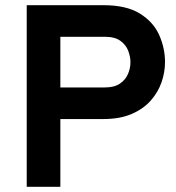

<svg xmlns="http://www.w3.org/2000/svg" viewBox="-20 -720 678 740"><path d="M83 0V-700H378.6Q466.9 -700 519 -667.8Q571 -635.5 593.5 -585.1Q616 -534.8 616 -480.4Q616 -442.3 602.9 -403.8Q589.7 -365.2 561.4 -332.9Q533 -300.5 487.8 -280.9Q442.5 -261.2 378.6 -261.2H212.6V0ZM212.6 -383H384.6Q420.6 -383 442.2 -397.7Q463.8 -412.4 473.3 -434.9Q482.8 -457.3 482.8 -480.4Q482.8 -501.3 474.2 -524.1Q465.7 -546.9 444.2 -562.5Q422.7 -578.2 384.6 -578.2H212.6Z"/></svg>

Font: Overpass
Style: Regular
Weight: 400
Designer: Delve Withrington, Dave Bailey, Thomas Jockin
Foundry: Delve Fonts LLC
Version: Version 4.000